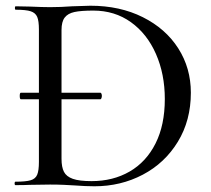

<svg xmlns="http://www.w3.org/2000/svg" viewBox="-20 -647 736 671"><path d="M647 -323Q647 -226 601.5 -151.5Q556 -77 479 -36.5Q402 4 310 4Q279 4 240 1Q225 0 203.5 -1Q182 -2 155 -2L85 -1Q66 0 34 0Q31 0 31 -6Q31 -12 34 -12Q70 -12 87 -17Q104 -22 110 -36.5Q116 -51 116 -81V-300H53Q49 -300 49 -312Q49 -323 53 -323H116V-544Q116 -574 110 -588Q104 -602 87.5 -607.5Q71 -613 35 -613Q32 -613 32 -619Q32 -625 35 -625L85 -624Q129 -622 155 -622Q193 -622 232 -625Q280 -627 296 -627Q399 -627 479 -587Q559 -547 603 -478Q647 -409 647 -323ZM556 -301Q556 -388 525 -458.5Q494 -529 437.5 -569.5Q381 -610 306 -610Q263 -610 240 -605Q217 -600 206 -585.5Q195 -571 195 -542V-323H331Q333 -323 334.5 -319.5Q336 -316 336 -312Q336 -308 334.5 -304Q333 -300 331 -300H195V-92Q195 -63 203.5 -46.5Q212 -30 234.5 -22Q257 -14 300 -14Q375 -14 433 -47.5Q491 -81 523.5 -145.5Q556 -210 556 -301Z"/></svg>

Font: Cormorant Infant Medium
Style: Regular
Weight: 500
Designer: Christian Thalmann (Catharsis Fonts)
Version: Version 3.000